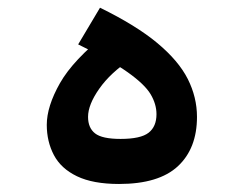

<svg xmlns="http://www.w3.org/2000/svg" viewBox="-20 -469 626 493"><path d="M285.6 3.4Q218.8 3.4 177.7 -16.4Q136.7 -36.1 118.4 -70.8Q100.1 -105.5 100.1 -148.4Q100.1 -195.8 134 -255.6Q168 -315.4 254.4 -383.8L314.9 -315.9Q263.7 -282.2 234.9 -241.2Q206.1 -200.2 206.1 -168.9Q206.1 -140.6 224.1 -126.5Q242.2 -112.3 289.6 -112.3Q341.3 -112.3 361.6 -128.2Q381.8 -144 381.8 -175.8Q381.8 -201.7 366.7 -227.1Q351.6 -252.4 308.3 -283.2Q265.1 -314 180.7 -355L236.8 -449.2Q329.6 -403.8 384 -358.4Q438.5 -313 462.2 -266.1Q485.8 -219.2 485.8 -168.9Q485.8 -87.9 436.8 -42.2Q387.7 3.4 285.6 3.4Z"/></svg>

Font: Cascadia Mono Medium
Style: Regular
Weight: 500
Monospace: yes
Designer: Aaron Bell
Foundry: Saja Typeworks
Version: Version 2407.024